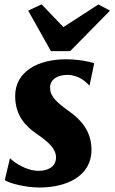

<svg xmlns="http://www.w3.org/2000/svg" viewBox="-20 -835 516 865"><path d="M1.5 -23.9C20 -9.3 95.2 9.8 158.2 9.8C275.9 9.8 392.1 -38.6 392.1 -160.6C392.1 -243.2 345.7 -294.4 293.5 -332C233.4 -375 205.6 -400.9 205.6 -440.4C205.6 -479.5 242.2 -497.6 283.7 -497.6C335.9 -497.6 370.6 -463.4 383.3 -448.7L404.3 -549.8C387.7 -557.1 330.6 -567.9 277.3 -567.9C148.4 -567.9 48.3 -510.7 48.3 -402.8C48.3 -311.5 98.6 -264.2 144 -232.9C199.7 -194.3 232.4 -165 232.4 -125.5C232.4 -80.6 190.4 -65.4 155.3 -65.4C97.7 -65.4 46.4 -101.6 24.9 -122.1ZM209.5 -604.5H295.9L475.6 -787.1L423.3 -814.9L265.6 -712.9L167.5 -815.4L106.9 -787.1Z"/></svg>

Font: Merriweather
Style: Heavy Italic
Weight: 900
Italic angle: -7.5°
Designer: Eben Sorkin
Foundry: Eben Sorkin
Version: Version 1.001